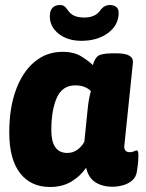

<svg xmlns="http://www.w3.org/2000/svg" viewBox="-20 -738 585 767"><path d="M180 9Q103 9 60 -46.5Q17 -102 17 -209Q17 -306 43.5 -378.5Q70 -451 118 -491Q166 -531 230 -531Q276 -531 306 -512Q336 -493 351 -478Q357 -501 369 -512.5Q381 -524 426 -525H446Q514 -525 511 -488L477 -159Q473 -130 499 -130Q508 -130 515 -133.5Q522 -137 526 -137Q533 -137 533 -118Q533 -110 532 -94.5Q531 -79 527 -54Q524 -31 508.5 -17.5Q493 -4 471.5 2Q450 8 430 8Q389 8 361 -10Q333 -28 324 -68Q300 -33 264 -12Q228 9 180 9ZM249 -127Q272 -127 290 -140.5Q308 -154 317 -172L330 -300Q332 -321 335 -338.5Q338 -356 343 -374Q334 -384 318 -390.5Q302 -397 281 -397Q229 -397 207 -347.5Q185 -298 185 -218Q185 -127 249 -127ZM305 -575Q250 -575 214.5 -603Q179 -631 179 -673Q179 -696 190 -707Q201 -718 219 -718Q230 -718 237 -713Q244 -708 251 -697Q262 -681 278 -674.5Q294 -668 317 -668Q361 -668 381 -697Q396 -718 419 -718Q434 -718 444 -710.5Q454 -703 454 -687Q454 -638 412 -606.5Q370 -575 305 -575Z"/></svg>

Font: Asap ExtraBold
Style: Italic
Weight: 800
Italic angle: -6°
Designer: Pablo Cosgaya
Foundry: Omnibus-Type
Version: Version 3.001; ttfautohint (v1.8.4.7-5d5b)